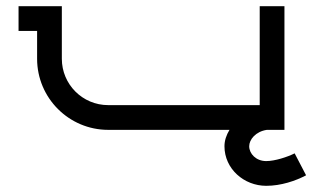

<svg xmlns="http://www.w3.org/2000/svg" viewBox="-20 -420 1040 621"><path d="M40 -400V-320H100V-230C100 -103 203 0 330 0H722.3C712 16.8 706 34.9 706 53C706 126 769 181 841 181C889 181 936 165 970 147L933 76C909 88 869 101 841 101C808 101 786 77 786 53C786 31.6 806.7 5.4 843.1 0H900V-400H820V-80H330C247 -80 180 -147 180 -230V-400Z"/></svg>

Font: KetosagCBd
Style: Regular
Weight: 500
Designer: gluk
Foundry: gluk
Version: Version 00.0024